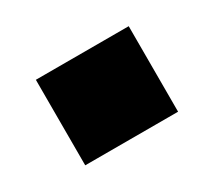

<svg xmlns="http://www.w3.org/2000/svg" viewBox="-56 -469 428 385"><g transform="rotate(-30 158.5 -277.0)"><path d="M51 -178V-376H266V-178Z"/></g></svg>

Font: Nunito Sans 7pt Black
Style: Regular
Weight: 900
Designer: Vernon Adams
Foundry: Vernon Adams
Version: Version 3.101;gftools[0.9.27]